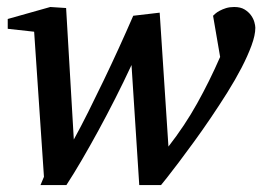

<svg xmlns="http://www.w3.org/2000/svg" viewBox="-20 -514 746 546"><path d="M706.1 -435.1Q706.1 -414.1 695.3 -384.8Q684.6 -355.5 667 -321.5Q649.4 -287.6 626.5 -251Q603.5 -214.4 579.3 -178.7Q555.2 -143.1 531.5 -110.6Q507.8 -78.1 488.3 -52.2Q468.8 -26.4 455.3 -9.3Q441.9 7.8 438 12.2H376L354 -329.1Q332 -281.7 308.1 -234.6Q284.2 -187.5 260.3 -143.6Q236.3 -99.6 213.1 -59.8Q189.9 -20 168.9 12.2H95.2L105 -11.2L77.1 -423.8L2 -432.1V-460L123 -494.1L168 -491.2L189.9 -117.2Q209.5 -152.8 231 -195.8Q252.4 -238.8 274.4 -284.4Q296.4 -330.1 317.9 -377.2Q339.4 -424.3 358.9 -469.2L434.1 -478L459 -97.2Q505.4 -156.7 540.5 -219.7Q575.7 -282.7 606 -352.1L585.9 -469.2Q587.9 -471.2 592.5 -475.3Q597.2 -479.5 605 -483.6Q612.8 -487.8 623 -491Q633.3 -494.1 646 -494.1Q664.1 -494.1 675.5 -487.1Q687 -480 693.8 -470.5Q700.7 -460.9 703.4 -450.9Q706.1 -440.9 706.1 -435.1Z"/></svg>

Font: Charis SIL Viet
Style: Italic
Weight: 400
Italic angle: -11°
Foundry: SIL International
Version: Version 5.000